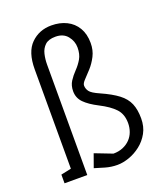

<svg xmlns="http://www.w3.org/2000/svg" viewBox="-135 -818 781 913"><g transform="rotate(-20 255.5 -361.5)"><path d="M302 4Q271 4 241.5 -4.5Q212 -13 190 -20L214 -87L302 -53Q329 -53 350.5 -62Q372 -71 387 -86.5Q402 -102 409.5 -122.5Q417 -143 417 -166Q417 -211 391.5 -238.5Q366 -266 315 -292Q270 -315 246.5 -339Q223 -363 223 -397Q223 -426 236.5 -447Q250 -468 268.5 -487Q287 -506 300.5 -529Q314 -552 314 -586Q314 -618 293 -644Q272 -670 232 -670Q197 -670 179.5 -653.5Q162 -637 156 -611.5Q150 -586 150 -559V0H35V-44L87 -55V-558Q87 -645 128.5 -686Q170 -727 232 -727Q275 -727 308.5 -710.5Q342 -694 361 -662Q380 -630 380 -585Q380 -548 365 -519Q350 -490 330.5 -468.5Q311 -447 296 -431.5Q281 -416 281 -405Q281 -389 291 -375Q301 -361 340 -344Q394 -320 425.5 -296Q457 -272 470 -241Q483 -210 483 -166Q483 -124 465.5 -92.5Q448 -61 420.5 -39.5Q393 -18 361.5 -7Q330 4 302 4Z"/></g></svg>

Font: Kreon Light
Style: Regular
Weight: 300
Designer: Julia Petretta
Foundry: Julia Petretta and Eli Heuer
Version: Version 2.002